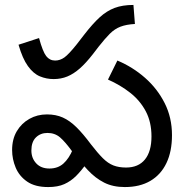

<svg xmlns="http://www.w3.org/2000/svg" viewBox="-20 -745 751 777"><path d="M197 -425Q168 -425 141.5 -436Q115 -447 93 -477.5Q71 -508 55 -564L138 -591Q153 -536 167 -518Q181 -500 203 -500Q223 -500 240.5 -512.5Q258 -525 290 -565L321 -605Q355 -649 383.5 -675Q412 -701 444 -713Q476 -725 520 -725L526 -648Q491 -646 467.5 -637Q444 -628 424.5 -608.5Q405 -589 379 -556L356 -526Q328 -490 303 -468Q278 -446 252.5 -435.5Q227 -425 197 -425ZM485 12Q437 12 401.5 -6Q366 -24 336 -56Q306 -88 273 -131Q244 -171 223 -189Q202 -207 172 -207Q144 -207 125.5 -189Q107 -171 107 -136Q107 -105 126.5 -84Q146 -63 180 -63Q214 -63 236.5 -83Q259 -103 275 -141L328 -81Q309 -54 288 -33Q267 -12 240.5 0Q214 12 175 12Q122 12 90 -10Q58 -32 43.5 -66.5Q29 -101 29 -138Q29 -182 48 -214Q67 -246 99 -264Q131 -282 170 -282Q206 -282 234 -269.5Q262 -257 289 -230.5Q316 -204 348 -161Q375 -126 396 -105Q417 -84 439 -75.5Q461 -67 490 -67Q540 -67 566.5 -99.5Q593 -132 593 -193Q593 -251 570 -294.5Q547 -338 507 -369.5Q467 -401 417 -423L455 -500Q517 -474 567 -430Q617 -386 646.5 -327.5Q676 -269 676 -198Q676 -132 653.5 -85Q631 -38 588.5 -13Q546 12 485 12Z"/></svg>

Font: utelugu05
Style: Book
Weight: 400
Designer: Jelle Bosma - Monotype Design Team
Foundry: Monotype Imaging Inc.
Version: Version 2.003